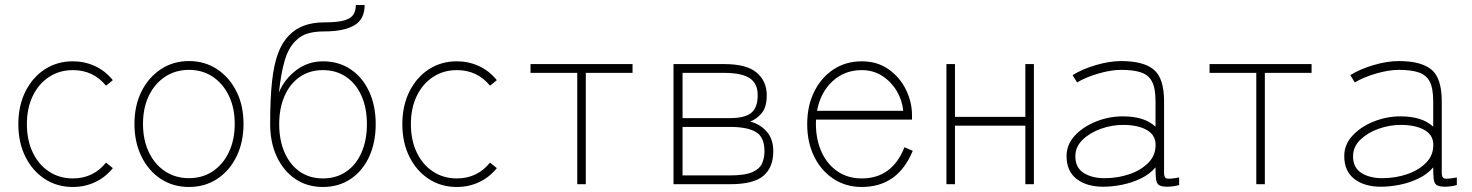

<svg xmlns="http://www.w3.org/2000/svg" viewBox="-20 -733 5857 764"><path d="M270 11Q207 11 158 -21Q109 -53 81 -109.5Q53 -166 53 -239Q53 -312 81 -368.5Q109 -425 158 -457Q207 -489 270 -489Q317 -489 358 -470Q399 -451 429 -414L402 -392Q351 -454 270 -454Q217 -454 175.5 -427Q134 -400 110.5 -351.5Q87 -303 87 -239Q87 -175 110.5 -126Q134 -77 175.5 -50Q217 -23 270 -23Q351 -23 402 -86L429 -64Q399 -27 358 -8Q317 11 270 11Z M732 11Q669 11 620 -21Q571 -53 543 -110Q515 -167 515 -240Q515 -313 543 -369Q571 -425 620 -457.5Q669 -490 732 -490Q795 -490 844 -457.5Q893 -425 921 -369Q949 -313 949 -240Q949 -167 921 -110Q893 -53 844 -21Q795 11 732 11ZM732 -24Q785 -24 826 -51Q867 -78 890.5 -127Q914 -176 914 -240Q914 -304 890.5 -352.5Q867 -401 826 -428Q785 -455 732 -455Q679 -455 637.5 -428Q596 -401 572.5 -352.5Q549 -304 549 -240Q549 -176 572.5 -127Q596 -78 637.5 -51Q679 -24 732 -24Z M1265 11Q1202 11 1155 -21Q1108 -53 1081.5 -109.5Q1055 -166 1055 -239Q1055 -341 1062.5 -409Q1070 -477 1086.5 -521Q1103 -565 1130 -592Q1179 -644 1271 -644Q1324 -644 1350.5 -652Q1377 -660 1386.5 -675.5Q1396 -691 1396 -713H1431Q1431 -656 1389.5 -632Q1348 -608 1271 -608Q1231 -608 1203.5 -599.5Q1176 -591 1156 -570Q1128 -543 1113 -492.5Q1098 -442 1090 -365Q1111 -417 1158 -453Q1205 -489 1265 -489Q1328 -489 1375.5 -457Q1423 -425 1449 -368.5Q1475 -312 1475 -239Q1475 -166 1449 -109.5Q1423 -53 1375.5 -21Q1328 11 1265 11ZM1265 -23Q1318 -23 1357.5 -50Q1397 -77 1418.5 -126Q1440 -175 1440 -239Q1440 -303 1418.5 -351.5Q1397 -400 1357.5 -427Q1318 -454 1265 -454Q1212 -454 1173 -427Q1134 -400 1112.5 -351.5Q1091 -303 1091 -239Q1091 -175 1112.5 -126Q1134 -77 1173 -50Q1212 -23 1265 -23Z M1798 11Q1735 11 1686 -21Q1637 -53 1609 -109.5Q1581 -166 1581 -239Q1581 -312 1609 -368.5Q1637 -425 1686 -457Q1735 -489 1798 -489Q1845 -489 1886 -470Q1927 -451 1957 -414L1930 -392Q1879 -454 1798 -454Q1745 -454 1703.5 -427Q1662 -400 1638.5 -351.5Q1615 -303 1615 -239Q1615 -175 1638.5 -126Q1662 -77 1703.5 -50Q1745 -23 1798 -23Q1879 -23 1930 -86L1957 -64Q1927 -27 1886 -8Q1845 11 1798 11Z M2277 0V-443H2091V-478H2497V-443H2311V0Z M2660 0V-478H2862Q2951 -478 2991 -444Q3031 -410 3031 -354Q3031 -307 3011.5 -283.5Q2992 -260 2965 -249Q3003 -240 3030 -210.5Q3057 -181 3057 -131Q3057 -67 3018 -33.5Q2979 0 2884 0ZM2696 -35H2884Q2945 -35 2974.5 -48.5Q3004 -62 3013 -84Q3022 -106 3022 -131Q3022 -188 2987.5 -208Q2953 -228 2885 -228H2696ZM2696 -263H2885Q2944 -263 2969.5 -284Q2995 -305 2995 -354Q2995 -401 2963 -422Q2931 -443 2862 -443H2696Z M3409 11Q3346 11 3297 -21Q3248 -53 3220 -109.5Q3192 -166 3192 -239Q3192 -312 3220 -368.5Q3248 -425 3297 -457Q3346 -489 3409 -489Q3472 -489 3517 -456.5Q3562 -424 3585.5 -375Q3609 -326 3609 -275V-257H3227Q3224 -191 3245 -138Q3266 -85 3308.5 -54Q3351 -23 3409 -23Q3530 -23 3579 -147L3612 -133Q3553 11 3409 11ZM3231 -292H3574Q3570 -335 3548 -371.5Q3526 -408 3490.5 -431Q3455 -454 3409 -454Q3341 -454 3293 -410Q3245 -366 3231 -292Z M3746 0V-478H3780V-268H4060V-478H4094V0H4060V-233H3780V0Z M4370 10Q4304 10 4264 -21Q4224 -52 4224 -112Q4224 -158 4257 -193.5Q4290 -229 4341.5 -249.5Q4393 -270 4448 -270Q4534 -270 4578 -229V-330Q4578 -382 4564 -408.5Q4550 -435 4520 -445Q4490 -455 4441 -455Q4401 -455 4351 -440.5Q4301 -426 4266 -405L4248 -434Q4286 -458 4340.5 -474Q4395 -490 4441 -490Q4530 -490 4571 -456Q4612 -422 4612 -330V-44Q4612 -25 4623.5 -22.5Q4635 -20 4672 -27V3Q4664 6 4650 8Q4636 10 4626 10Q4602 10 4592 3.5Q4582 -3 4580 -20Q4578 -37 4578 -67Q4555 -40 4520 -23Q4485 -6 4445.5 2Q4406 10 4370 10ZM4375 -24Q4429 -24 4476 -40.5Q4523 -57 4552 -88Q4581 -119 4578 -164Q4575 -199 4540 -217.5Q4505 -236 4449 -236Q4404 -236 4360.5 -220.5Q4317 -205 4288 -177Q4259 -149 4259 -111Q4259 -66 4292 -45Q4325 -24 4375 -24Z M4979 0V-443H4793V-478H5199V-443H5013V0Z M5475 10Q5409 10 5369 -21Q5329 -52 5329 -112Q5329 -158 5362 -193.5Q5395 -229 5446.5 -249.5Q5498 -270 5553 -270Q5639 -270 5683 -229V-330Q5683 -382 5669 -408.5Q5655 -435 5625 -445Q5595 -455 5546 -455Q5506 -455 5456 -440.5Q5406 -426 5371 -405L5353 -434Q5391 -458 5445.5 -474Q5500 -490 5546 -490Q5635 -490 5676 -456Q5717 -422 5717 -330V-44Q5717 -25 5728.5 -22.5Q5740 -20 5777 -27V3Q5769 6 5755 8Q5741 10 5731 10Q5707 10 5697 3.5Q5687 -3 5685 -20Q5683 -37 5683 -67Q5660 -40 5625 -23Q5590 -6 5550.5 2Q5511 10 5475 10ZM5480 -24Q5534 -24 5581 -40.5Q5628 -57 5657 -88Q5686 -119 5683 -164Q5680 -199 5645 -217.5Q5610 -236 5554 -236Q5509 -236 5465.5 -220.5Q5422 -205 5393 -177Q5364 -149 5364 -111Q5364 -66 5397 -45Q5430 -24 5480 -24Z"/></svg>

Font: Zen Kaku Gothic Antique Light
Style: Regular
Weight: 300
Designer: Yoshimichi Ohira
Foundry: Positype
Version: Version 1.001